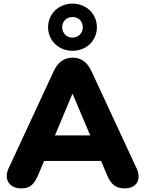

<svg xmlns="http://www.w3.org/2000/svg" viewBox="-20 -1033 803 1062"><path d="M381 -752C457 -752 516 -808 516 -882C516 -957 457 -1013 381 -1013C305 -1013 246 -957 246 -882C246 -808 305 -752 381 -752ZM381 -825C349 -825 324 -849 324 -882C324 -916 349 -939 381 -939C413 -939 438 -916 438 -882C438 -849 413 -825 381 -825ZM97 9C149 9 168 -13 192 -67L224 -143H539L571 -67C594 -14 618 9 671 9C732 9 766 -37 735 -103L486 -639C462 -691 427 -714 382 -714C336 -714 301 -691 277 -639L28 -103C-2 -39 34 9 97 9ZM382 -513 479 -284H284L380 -513Z"/></svg>

Font: Nunito Black
Style: Regular
Weight: 900
Designer: Vernon Adams
Foundry: Vernon Adams
Version: Version 3.602